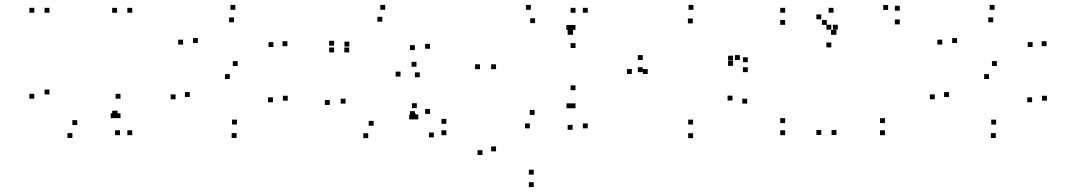

<svg xmlns="http://www.w3.org/2000/svg" viewBox="-20 -542 4380 784"><path d="M460 -70V-90H440V-70ZM470 10V-10H450V10ZM520 10V-10H500V10ZM520 -490V-510H500V-490ZM458 -490V-510H438V-490ZM458 -70V-90H438V-70ZM120 -139V-159H100V-139ZM275.5 21.5V1.5H255.5V21.5ZM452 -59.5V-79.5H432V-59.5ZM472 -59.5V-79.5H452V-59.5ZM472 -139V-159H452V-139ZM295.5 -31.5V-51.5H275.5V-31.5ZM182 -156.5V-176.5H162V-156.5ZM182 -490V-510H162V-490ZM120 -490V-510H100V-490Z M727.5 -360V-380H707.5V-360ZM918.5 -219.5V-239.5H898.5V-219.5ZM1094.5 -124.5V-144.5H1074.5V-124.5ZM947.5 -33.5V-53.5H927.5V-33.5ZM755 -146V-166H735V-146ZM697 -136.5V-156.5H677V-136.5ZM946 21.5V1.5H926V21.5ZM1155 -131V-151H1135V-131ZM950.5 -272.5V-292.5H930.5V-272.5ZM788 -366.5V-386.5H768V-366.5ZM935.5 -451V-471H915.5V-451ZM1096.5 -350V-370H1076.5V-350ZM1153.5 -353.5V-373.5H1133.5V-353.5ZM941 -502V-522H921V-502Z M1344 -355.5V-375.5H1324V-355.5ZM1344 -328V-348H1324V-328ZM1406 -328V-348H1386V-328ZM1406.5 -352V-372H1386.5V-352ZM1541 -453.5V-473.5H1521V-453.5ZM1674 -337.5V-357.5H1654V-337.5ZM1674 -68V-88H1654V-68ZM1677 -59.5V-79.5H1657V-59.5ZM1751.5 19V-1H1731.5V19ZM1802.5 10V-10H1782.5V10ZM1802.5 -36.5V-56.5H1782.5V-36.5ZM1736 -77V-97H1716V-77ZM1736 -343V-363H1716V-343ZM1553 -502V-522H1533V-502ZM1680.5 -269.5V-289.5H1660.5V-269.5ZM1326.5 -113.5V-133.5H1306.5V-113.5ZM1483.5 22V2H1463.5V22ZM1671 -54.5V-74.5H1651V-54.5ZM1688 -54.5V-74.5H1668V-54.5ZM1682 -100.5V-120.5H1662V-100.5ZM1505.5 -28.5V-48.5H1485.5V-28.5ZM1391 -119V-139H1371V-119ZM1615.5 -229.5V-249.5H1595.5V-229.5ZM1694 -226.5V-246.5H1674V-226.5Z M2143.5 -18V-38H2123.5V-18ZM2313 -100V-120H2293V-100ZM2330 -100V-120H2310V-100ZM2330 -173.5V-193.5H2310V-173.5ZM2163 -73V-93H2143V-73ZM2005.5 -259.5V-279.5H1985.5V-259.5ZM2165 -447.5V-467.5H2145V-447.5ZM2330 -346V-366H2310V-346ZM2330 -420V-440H2310V-420ZM2312.5 -420V-440H2292.5V-420ZM2147.5 -502V-522H2127.5V-502ZM1940 -259.5V-279.5H1920V-259.5ZM2380 -490V-510H2360V-490ZM2330 -490V-510H2310V-490ZM2320 -400V-420H2300V-400ZM2318 -400V-420H2298V-400ZM2318 -12V-32H2298V-12ZM2159.5 171V151H2139.5V171ZM2005.5 76V56H1985.5V76ZM1950 91V71H1930V91ZM2159.5 222V202H2139.5V222ZM2380 -18V-38H2360V-18Z M2810 22V2H2790V22ZM3031 -119V-139H3011V-119ZM2971 -131.5V-151.5H2951V-131.5ZM2810 -33.5V-53.5H2790V-33.5ZM2625 -240V-260H2605V-240ZM2809 -446.5V-466.5H2789V-446.5ZM2973 -294.5V-314.5H2953V-294.5ZM2973 -273V-293H2953V-273ZM3001 -297V-317H2981V-297ZM2604.5 -297V-317H2584.5V-297ZM2604.5 -247.5V-267.5H2584.5V-247.5ZM3033.5 -247.5V-267.5H3013.5V-247.5ZM3033.5 -288V-308H3013.5V-288ZM2811.5 -502V-522H2791.5V-502ZM2560 -240V-260H2540V-240Z M3186 -490V-510H3166V-490ZM3186 -440.5V-460.5H3166V-440.5ZM3356 -440.5V-460.5H3336V-440.5ZM3333.5 -463V-483H3313.5V-463ZM3333.5 9V-11H3313.5V9ZM3395.5 9V-11H3375.5V9ZM3395.5 -400V-420H3375.5V-400ZM3393.5 -400V-420H3373.5V-400ZM3383.5 -490V-510H3363.5V-490ZM3654 -498.5V-518.5H3634V-498.5ZM3606.5 -501.5V-521.5H3586.5V-501.5ZM3401 -421V-441H3381V-421ZM3374.5 -421V-441H3354.5V-421ZM3374.5 -348.5V-368.5H3354.5V-348.5ZM3654 -442.5V-462.5H3634V-442.5ZM3593.5 10V-10H3573.5V10ZM3593.5 -39.5V-59.5H3573.5V-39.5ZM3186 -39.5V-59.5H3166V-39.5ZM3186 10V-10H3166V10Z M3827.5 -360V-380H3807.5V-360ZM4018.5 -219.5V-239.5H3998.5V-219.5ZM4194.5 -124.5V-144.5H4174.5V-124.5ZM4047.5 -33.5V-53.5H4027.5V-33.5ZM3855 -146V-166H3835V-146ZM3797 -136.5V-156.5H3777V-136.5ZM4046 21.5V1.5H4026V21.5ZM4255 -131V-151H4235V-131ZM4050.5 -272.5V-292.5H4030.5V-272.5ZM3888 -366.5V-386.5H3868V-366.5ZM4035.5 -451V-471H4015.5V-451ZM4196.5 -350V-370H4176.5V-350ZM4253.5 -353.5V-373.5H4233.5V-353.5ZM4041 -502V-522H4021V-502Z"/></svg>

Font: Monaspace Neon Dots Var
Style: Regular
Weight: 400
Designer: Riley Cran and the Lettermatic Team
Version: Version 1.100 (Monaspace Neon Dots)